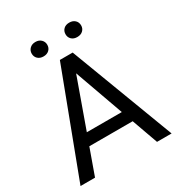

<svg xmlns="http://www.w3.org/2000/svg" viewBox="-202 -1009 1062 1142"><g transform="rotate(-30 328.5 -438.0)"><path d="M115.7 0H16.1L284.7 -710.9H372.6L641.6 0H541.5L477.5 -178.7H179.7ZM328.6 -593.8 208.5 -258.3H448.7ZM158.2 -826.7Q158.2 -847.7 172.9 -862.1Q187.5 -876.5 211.9 -876.5Q235.8 -876.5 250.5 -862.1Q265.1 -847.7 265.1 -826.7Q265.1 -805.2 250.5 -791.3Q235.8 -777.3 211.9 -777.3Q187.5 -777.3 172.9 -791.3Q158.2 -805.2 158.2 -826.7ZM390.1 -825.7Q390.1 -847.7 404.5 -861.6Q418.9 -875.5 443.4 -875.5Q467.8 -875.5 482.4 -861.6Q497.1 -847.7 497.1 -825.7Q497.1 -804.7 482.4 -790.8Q467.8 -776.9 443.4 -776.9Q418.9 -776.9 404.5 -790.8Q390.1 -804.7 390.1 -825.7Z"/></g></svg>

Font: Bert Sans Medium
Style: Regular
Weight: 500
Designer: Christian Robertson, Adam Twardoch, & Cristiano Sobral
Foundry: Google
Version: Version 12.135;January 10, 2020;FontCreator 12.0.0.2547 64-b